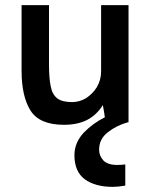

<svg xmlns="http://www.w3.org/2000/svg" viewBox="-20 -479 596 752"><path d="M483.4 -459Q483.4 -344.7 483.4 0Q482.4 0 480.5 0Q435.5 12.7 402.3 39.1Q368.2 65.4 368.2 107.4Q368.2 130.9 384.8 149.4Q402.3 167 438.5 167Q457 167 470.7 165Q470.7 192.4 470.7 248Q441.4 252.9 421.9 252.9Q352.5 252.9 311.5 222.7Q271.5 192.4 271.5 128.9Q271.5 80.1 307.6 41Q344.7 2.9 390.6 -19.5Q388.7 -36.1 382.8 -67.4Q358.4 -28.3 320.3 -8.8Q283.2 9.8 230.5 9.8Q134.8 9.8 99.6 -45.9Q64.5 -101.6 64.5 -202.1Q64.5 -288.1 64.5 -459Q90.8 -459 171.9 -459Q171.9 -401.4 171.9 -228.5Q171.9 -171.9 178.7 -140.6Q184.6 -109.4 204.1 -93.8Q223.6 -79.1 262.7 -79.1Q291 -79.1 317.4 -94.7Q342.8 -111.3 359.4 -137.7Q376 -166 376 -199.2Q376 -286.1 376 -459Q402.3 -459 483.4 -459Z"/></svg>

Font: Alata=Ham
Style: Regular
Weight: 400
Designer: Spyros Zevelakis, Eben Sorkin
Version: Version 1.004